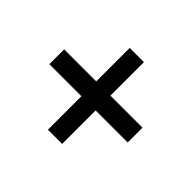

<svg xmlns="http://www.w3.org/2000/svg" viewBox="-111 -768 870 870"><g transform="rotate(-45 324.0 -333.0)"><path d="M276.5 -82.5V-288H62V-379H276.5V-584.5H371.5V-379H586V-288H371.5V-82.5Z"/></g></svg>

Font: Geologica Roman Medium
Style: Regular
Weight: 500
Designer: Sindre Bremnes, Frode Helland
Foundry: Monokrom Skriftforlag AS
Version: Version 1.010;gftools[0.9.28]